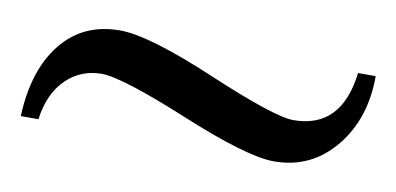

<svg xmlns="http://www.w3.org/2000/svg" viewBox="-33 -417 615 298"><g transform="rotate(10 274.5 -267.5)"><path d="M540.5 -346.2Q540.5 -279.8 504.4 -234.9Q466.8 -188.5 407.7 -188.5Q365.2 -188.5 259.3 -232.2Q153.3 -275.9 121.1 -275.9Q89.4 -275.9 66.4 -254.4Q42 -231 36.6 -189.5H8.8Q11.7 -262.7 45.7 -304.9Q79.6 -347.2 137.7 -347.2Q183.1 -347.2 289.8 -302Q396.5 -256.8 426.3 -256.8Q502 -256.8 512.7 -346.2Z"/></g></svg>

Font: Dai Banna SIL Book
Style: Bold
Weight: 700
Designer: Victor Gaultney
Foundry: SIL International
Version: Version 2.000